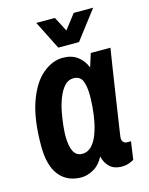

<svg xmlns="http://www.w3.org/2000/svg" viewBox="-112 -794 680 877"><g transform="rotate(-15 228.0 -355.5)"><path d="M164 12Q97 12 59.5 -34.5Q22 -81 22 -174Q22 -301 51 -381.5Q80 -462 126 -500Q172 -538 221 -538Q262 -538 289.5 -518Q317 -498 331 -463L351 -526H444Q444 -526 440.5 -504.5Q437 -483 431.5 -447Q426 -411 419.5 -368.5Q413 -326 406.5 -282.5Q400 -239 394.5 -202.5Q389 -166 385.5 -142.5Q382 -119 382 -117Q382 -102 389 -95.5Q396 -89 406 -89H424L412 -4Q403 1 388.5 6.5Q374 12 353 12Q320 12 299 -6.5Q278 -25 270 -58Q251 -21 221 -4.5Q191 12 164 12ZM195 -91Q220 -91 238 -109Q256 -127 267.5 -156Q279 -185 285.5 -218.5Q292 -252 294.5 -284Q297 -316 297 -338Q297 -384 286 -409.5Q275 -435 244 -435Q219 -435 201.5 -415.5Q184 -396 172 -365.5Q160 -335 153.5 -301Q147 -267 144 -237Q141 -207 141 -190Q141 -142 154 -116.5Q167 -91 195 -91ZM214 -588 146 -723H234L270 -654L323 -723H415L312 -588Z"/></g></svg>

Font: Archivo Narrow
Style: Bold Italic
Weight: 700
Italic angle: -8°
Designer: Hector Gatti
Foundry: Omnibus-Type
Version: Version 3.002